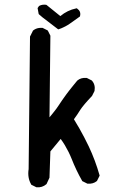

<svg xmlns="http://www.w3.org/2000/svg" viewBox="-20 -796 540 828"><path d="M136.2 11.2 116.7 1.5 114.7 0.5 114.3 -1Q97.7 -29.8 103.5 -66.9L109.4 -636.7V-638.2L109.9 -639.2L121.6 -662.6L122.1 -664.1L123 -664.6Q128.4 -668.9 134.5 -671.6Q140.6 -674.3 147.7 -675.3Q154.8 -676.3 162.6 -675.8H163.6L164.6 -675.3L184.1 -665.5L186 -664.6L186.5 -663.1L187 -662.6L196.8 -643.1L197.3 -642.1V-640.6L193.4 -290Q198.7 -296.4 203.9 -302.7Q209 -309.1 213.9 -315.2Q218.8 -321.3 223.4 -327.6Q228 -334 232.2 -340.3Q236.3 -346.7 240.7 -353Q244.1 -358.4 248.3 -364.3Q252.4 -370.1 256.8 -376.2Q261.2 -382.3 266.1 -389.2Q271 -396 276.4 -402.8Q281.7 -409.7 287.6 -417Q293.5 -424.3 299.8 -432.1Q306.2 -439.9 313 -448.2L313.5 -448.7Q329.1 -461.9 353 -460H354L355 -459.5L374.5 -449.7L375.5 -449.2L376.5 -448.2Q392.1 -430.7 387.7 -404.3V-403.3L387.2 -402.8L377.4 -383.3L377 -382.3L376.5 -381.8Q339.8 -343.3 326.2 -322.3Q319.8 -312 313 -301.8Q306.2 -291.5 298.8 -281.7Q311 -262.2 322 -242.7Q333 -223.1 343.3 -203.6Q353.5 -184.1 362.8 -164.6Q391.1 -104.5 409.2 -40.5L409.7 -38.6L408.7 -36.6L398.9 -17.1L398.4 -15.6L397.5 -15.1Q381.8 -2 357.9 -3.9H356.9L356 -4.4L336.4 -14.2L334.5 -15.1L334 -16.6Q308.1 -62 288.6 -111.8Q282.7 -126.5 275.4 -141.1Q268.1 -155.8 259.8 -169.7Q251.5 -183.6 241.7 -196.8L197.3 -143.1L193.4 -31.2V-29.8L192.9 -28.8L181.2 -3.4L180.7 -2.4L179.7 -1.5Q162.1 13.7 138.2 11.7H137.2ZM229 -670.9 162.6 -721.7 162.1 -722.2 148.4 -733.9 147 -735.4 146.5 -737.3 142.6 -758.8 142.1 -761.2 143.6 -763.2 147.5 -769 148.4 -770 149.9 -771Q156.2 -774.4 163.6 -775.4Q170.9 -776.4 178.7 -775.4L180.2 -774.9L181.6 -773.9L240.2 -726.6Q255.4 -739.3 272.5 -747.6Q289.6 -755.9 308.6 -759.8L311 -760.3L313 -758.8Q330.1 -746.6 325.2 -727.1L324.7 -725.1L322.8 -723.6Q301.3 -708 280.3 -693.4Q275.9 -690.4 271.5 -687.7Q267.1 -685.1 262.5 -682.6Q257.8 -680.2 253.2 -678Q248.5 -675.8 243.9 -673.8Q239.3 -671.9 234.4 -670.4L231.4 -669.4Z"/></svg>

Font: NaikaiFont
Style: SemiBold
Weight: 600
Version: Version 1.89